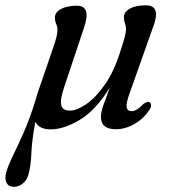

<svg xmlns="http://www.w3.org/2000/svg" viewBox="-80 -477 638 722"><path d="M124.5 -311Q130.5 -329.5 133.2 -342Q136 -354.5 136 -367Q136 -377 131.2 -387.5Q126.5 -398 126.5 -411Q126.5 -431 149.2 -443.2Q172 -455.5 209.5 -455.5Q265 -455.5 235 -370L161.5 -150Q145 -101 150.5 -81Q156 -61 182.5 -61Q208.5 -61 243.5 -84.8Q278.5 -108.5 312.2 -155.8Q346 -203 369 -273Q384 -318 389 -337.5Q394 -357 394 -368.5Q394 -378.5 390 -389Q386 -399.5 386 -412.5Q386 -432.5 408.5 -444.8Q431 -457 468.5 -457Q528 -457 495 -373.5L408.5 -129.5Q393.5 -88.5 396.2 -73.8Q399 -59 414.5 -59Q423.5 -59 434.2 -65Q445 -71 460.5 -87Q475 -96.5 482.5 -92.5Q487.5 -89.5 488 -81.5Q488.5 -73.5 482 -64Q460 -30.5 425.5 -10.8Q391 9 355.5 9Q299.5 9 299.5 -37.5Q299.5 -56.5 309.5 -84Q319.5 -111.5 333.5 -148.5Q279.5 -61.5 219.5 -26Q159.5 9.5 111 9.5Q67 9.5 53 -19Q39.5 53 38 99.2Q36.5 145.5 26.5 181Q20.5 201.5 5.2 213.5Q-10 225.5 -27.5 225.5Q-47 225.5 -55.2 210.8Q-63.5 196 -56.5 171Q-49 144.5 -31 107.8Q-13 71 9.8 19.5Q32.5 -32 54 -101.5Q58 -117.5 64.5 -136Z"/></svg>

Font: Fraunces 72pt Soft
Style: Italic
Weight: 400
Italic angle: -16°
Version: Version 1.000;[b76b70a41]